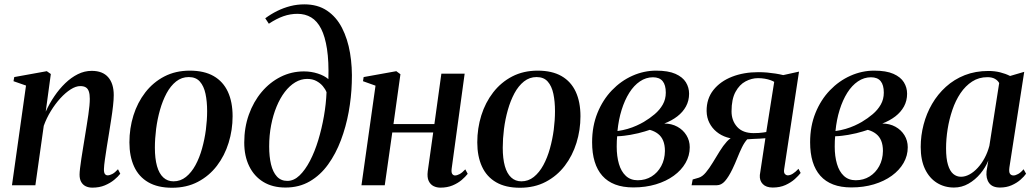

<svg xmlns="http://www.w3.org/2000/svg" viewBox="-20 -851 4752 882"><path d="M190 -338Q207 -375.5 229.8 -409Q252.5 -442.5 279.8 -468.8Q307 -495 337.5 -510.2Q368 -525.5 401.5 -525.5Q451.5 -525.5 477 -496.2Q502.5 -467 502.5 -414Q502.5 -393 499.2 -364.2Q496 -335.5 490.8 -302.5Q485.5 -269.5 480.5 -237Q475.5 -207 470.5 -175.5Q465.5 -144 461.8 -117.5Q458 -91 457.5 -75Q457 -58.5 461.8 -52Q466.5 -45.5 474.5 -45.5Q484 -45.5 496 -51.8Q508 -58 522 -73.5L532.5 -53Q522.5 -39.5 504.5 -24.8Q486.5 -10 461.5 0.5Q436.5 11 404 11Q387.5 11 374.2 4.8Q361 -1.5 353.2 -14.8Q345.5 -28 345.5 -49Q345.5 -59.5 347.8 -78.8Q350 -98 353.8 -122.8Q357.5 -147.5 362 -174.2Q366.5 -201 370.5 -226.5Q374.5 -251.5 378.5 -276.2Q382.5 -301 385.8 -323.5Q389 -346 390.8 -364.8Q392.5 -383.5 392.5 -397Q392.5 -417.5 388.2 -430.5Q384 -443.5 374.5 -449.5Q365 -455.5 348.5 -455.5Q328.5 -455.5 304.8 -440.5Q281 -425.5 257.2 -399.5Q233.5 -373.5 213.5 -340.8Q193.5 -308 181 -273L142.5 0H35L99.5 -458L42 -478L45.5 -497L195 -524L213.5 -511Z M852 -526.5Q918 -526.5 961.5 -501.5Q1005 -476.5 1026.8 -429.5Q1048.5 -382.5 1048.5 -317Q1048.5 -254 1030.2 -195Q1012 -136 976.5 -89.5Q941 -43 889.2 -15.8Q837.5 11.5 770.5 11.5Q704.5 11.5 661 -13.8Q617.5 -39 596 -86Q574.5 -133 574.5 -197Q574.5 -261.5 593 -320.8Q611.5 -380 647.5 -426.5Q683.5 -473 735 -499.8Q786.5 -526.5 852 -526.5ZM847 -497Q814.5 -497 789 -476.8Q763.5 -456.5 745.2 -422.5Q727 -388.5 715 -346.2Q703 -304 697.2 -259Q691.5 -214 691.5 -172.5Q691.5 -122.5 701.2 -88Q711 -53.5 730.2 -35.8Q749.5 -18 777 -18Q809 -18 834.2 -38.2Q859.5 -58.5 878 -92.5Q896.5 -126.5 908.2 -168.8Q920 -211 925.8 -255.2Q931.5 -299.5 931.5 -340.5Q931.5 -385 924 -420.2Q916.5 -455.5 898.2 -476.2Q880 -497 847 -497Z M1291.5 10.5Q1232 10.5 1189.8 -15.2Q1147.5 -41 1124.8 -87.5Q1102 -134 1102 -196Q1102 -265 1123.2 -324.5Q1144.5 -384 1182 -428.5Q1219.5 -473 1269.2 -498Q1319 -523 1376 -523Q1409.5 -523 1439.8 -513.2Q1470 -503.5 1488.5 -487.5Q1491 -568.5 1482.2 -625.8Q1473.5 -683 1455.2 -718.8Q1437 -754.5 1409.5 -771Q1382 -787.5 1346.5 -787.5Q1313.5 -787.5 1282 -776.5Q1250.5 -765.5 1215 -742L1198.5 -767Q1224 -786 1253.2 -800.5Q1282.5 -815 1313.8 -823Q1345 -831 1378 -831Q1439.5 -831 1482.2 -802.2Q1525 -773.5 1551 -723Q1577 -672.5 1588 -607.5Q1599 -542.5 1596 -470Q1594 -404.5 1581.8 -336.8Q1569.5 -269 1546 -206.8Q1522.5 -144.5 1487.2 -95.5Q1452 -46.5 1403.2 -18Q1354.5 10.5 1291.5 10.5ZM1300 -20Q1330 -20 1356 -45Q1382 -70 1404 -112.2Q1426 -154.5 1442 -207.2Q1458 -260 1468 -317Q1478 -374 1480 -427.5Q1474.5 -441.5 1462.8 -455.5Q1451 -469.5 1433.2 -479Q1415.5 -488.5 1391 -488.5Q1362.5 -488.5 1336.2 -472.8Q1310 -457 1288.2 -428.5Q1266.5 -400 1250.5 -361.2Q1234.5 -322.5 1225.5 -276Q1216.5 -229.5 1216.5 -178.5Q1216.5 -131.5 1225 -96Q1233.5 -60.5 1252 -40.2Q1270.5 -20 1300 -20Z M2055 -77.5Q2052.5 -59 2057.5 -52Q2062.5 -45 2070 -45Q2079.5 -45 2091.2 -51.2Q2103 -57.5 2117.5 -73L2128.5 -52.5Q2118 -39 2100.8 -24.2Q2083.5 -9.5 2059 0.8Q2034.5 11 2003 11Q1986 11 1971.5 3.8Q1957 -3.5 1949.2 -20Q1941.5 -36.5 1945 -64.5L1970 -242.5H1782L1747.5 0H1640.5L1705 -457.5L1647.5 -478L1650.5 -497L1800.5 -524L1819.5 -510L1787.5 -281H1975.5L2007.5 -512.5H2114.5Z M2450 -526.5Q2516 -526.5 2559.5 -501.5Q2603 -476.5 2624.8 -429.5Q2646.5 -382.5 2646.5 -317Q2646.5 -254 2628.2 -195Q2610 -136 2574.5 -89.5Q2539 -43 2487.2 -15.8Q2435.5 11.5 2368.5 11.5Q2302.5 11.5 2259 -13.8Q2215.5 -39 2194 -86Q2172.5 -133 2172.5 -197Q2172.5 -261.5 2191 -320.8Q2209.5 -380 2245.5 -426.5Q2281.5 -473 2333 -499.8Q2384.5 -526.5 2450 -526.5ZM2445 -497Q2412.5 -497 2387 -476.8Q2361.5 -456.5 2343.2 -422.5Q2325 -388.5 2313 -346.2Q2301 -304 2295.2 -259Q2289.5 -214 2289.5 -172.5Q2289.5 -122.5 2299.2 -88Q2309 -53.5 2328.2 -35.8Q2347.5 -18 2375 -18Q2407 -18 2432.2 -38.2Q2457.5 -58.5 2476 -92.5Q2494.5 -126.5 2506.2 -168.8Q2518 -211 2523.8 -255.2Q2529.5 -299.5 2529.5 -340.5Q2529.5 -385 2522 -420.2Q2514.5 -455.5 2496.2 -476.2Q2478 -497 2445 -497Z M2889.5 10Q2841.5 10 2806 -3.5Q2770.5 -17 2747 -43.5Q2723.5 -70 2711.8 -108.5Q2700 -147 2700 -197.5Q2700 -271.5 2724.5 -332Q2749 -392.5 2790.8 -436Q2832.5 -479.5 2885.2 -503Q2938 -526.5 2994 -526.5Q3049.5 -526.5 3082.8 -511.8Q3116 -497 3130.8 -473Q3145.5 -449 3145.5 -420.5Q3145.5 -388.5 3131.2 -362.2Q3117 -336 3091.2 -316.2Q3065.5 -296.5 3031.5 -283.5Q3065 -283.5 3091.5 -269Q3118 -254.5 3133.2 -229.8Q3148.5 -205 3148.5 -174.5Q3148.5 -136 3129.2 -102.5Q3110 -69 3075.2 -43.8Q3040.5 -18.5 2993 -4.2Q2945.5 10 2889.5 10ZM2909.5 -23Q2945 -23 2973 -40.2Q3001 -57.5 3017.5 -88Q3034 -118.5 3034.5 -157.5Q3034.5 -185 3026.5 -204.5Q3018.5 -224 3002.8 -236.2Q2987 -248.5 2965 -254.5Q2955.5 -251.5 2942 -247.2Q2928.5 -243 2912 -239Q2895.5 -235 2875.5 -231.5Q2862.5 -229.5 2847.8 -227.5Q2833 -225.5 2815 -225Q2814 -214.5 2813.5 -203.5Q2813 -192.5 2813 -177.5Q2813 -133 2823.2 -98Q2833.5 -63 2855 -43Q2876.5 -23 2909.5 -23ZM2816.5 -249Q2841.5 -252.5 2863.5 -259Q2885.5 -265.5 2904.2 -274Q2923 -282.5 2937.5 -291Q2964.5 -307 2987.5 -326.5Q3010.5 -346 3024.5 -370.5Q3038.5 -395 3038.5 -425.5Q3038.5 -460.5 3024 -478.2Q3009.5 -496 2979.5 -496Q2947.5 -496 2919.8 -477.2Q2892 -458.5 2870.8 -424.8Q2849.5 -391 2835.5 -346Q2821.5 -301 2816.5 -249Z M3648 -75.5 3658 -56.5Q3648.5 -44 3631 -28.2Q3613.5 -12.5 3588.2 -1Q3563 10.5 3529.5 10.5Q3499.5 10.5 3484 -5.5Q3468.5 -21.5 3470.5 -47L3496 -216Q3486.5 -215 3471 -214.2Q3455.5 -213.5 3439.8 -212.8Q3424 -212 3412.5 -211Q3399 -196 3388 -173.2Q3377 -150.5 3366.8 -124.8Q3356.5 -99 3344.5 -74Q3327 -38 3310.2 -19Q3293.5 0 3272.5 0H3157L3162 -26.5L3189.5 -34.5Q3206.5 -39.5 3222.5 -58.8Q3238.5 -78 3254.2 -104Q3270 -130 3286 -156Q3302 -182 3319.2 -201Q3336.5 -220 3356 -224L3376 -213Q3346.5 -211.5 3319.5 -220Q3292.5 -228.5 3271.8 -245.5Q3251 -262.5 3238.8 -286.5Q3226.5 -310.5 3226 -341Q3225.5 -397.5 3257.2 -437.5Q3289 -477.5 3342.8 -498.5Q3396.5 -519.5 3463.5 -519.5Q3484 -519.5 3504 -517.8Q3524 -516 3542.8 -513Q3561.5 -510 3578 -506L3650.5 -522L3582.5 -75.5Q3579.5 -58.5 3585.5 -52Q3591.5 -45.5 3599 -45.5Q3609.5 -45.5 3621.8 -53Q3634 -60.5 3648 -75.5ZM3500 -244.5 3536.5 -475Q3530 -479 3518.8 -483Q3507.5 -487 3493 -489.5Q3478.5 -492 3462 -492Q3433 -492 3405 -477.2Q3377 -462.5 3358.8 -429Q3340.5 -395.5 3340.5 -339.5Q3340.5 -297 3366.2 -268.2Q3392 -239.5 3442 -239.5Q3454.5 -239.5 3465.2 -240.2Q3476 -241 3485 -242.2Q3494 -243.5 3500 -244.5Z M3891 10Q3843 10 3807.5 -3.5Q3772 -17 3748.5 -43.5Q3725 -70 3713.2 -108.5Q3701.5 -147 3701.5 -197.5Q3701.5 -271.5 3726 -332Q3750.5 -392.5 3792.2 -436Q3834 -479.5 3886.8 -503Q3939.5 -526.5 3995.5 -526.5Q4051 -526.5 4084.2 -511.8Q4117.5 -497 4132.2 -473Q4147 -449 4147 -420.5Q4147 -388.5 4132.8 -362.2Q4118.5 -336 4092.8 -316.2Q4067 -296.5 4033 -283.5Q4066.5 -283.5 4093 -269Q4119.5 -254.5 4134.8 -229.8Q4150 -205 4150 -174.5Q4150 -136 4130.8 -102.5Q4111.5 -69 4076.8 -43.8Q4042 -18.5 3994.5 -4.2Q3947 10 3891 10ZM3911 -23Q3946.5 -23 3974.5 -40.2Q4002.5 -57.5 4019 -88Q4035.5 -118.5 4036 -157.5Q4036 -185 4028 -204.5Q4020 -224 4004.2 -236.2Q3988.5 -248.5 3966.5 -254.5Q3957 -251.5 3943.5 -247.2Q3930 -243 3913.5 -239Q3897 -235 3877 -231.5Q3864 -229.5 3849.2 -227.5Q3834.5 -225.5 3816.5 -225Q3815.5 -214.5 3815 -203.5Q3814.5 -192.5 3814.5 -177.5Q3814.5 -133 3824.8 -98Q3835 -63 3856.5 -43Q3878 -23 3911 -23ZM3818 -249Q3843 -252.5 3865 -259Q3887 -265.5 3905.8 -274Q3924.5 -282.5 3939 -291Q3966 -307 3989 -326.5Q4012 -346 4026 -370.5Q4040 -395 4040 -425.5Q4040 -460.5 4025.5 -478.2Q4011 -496 3981 -496Q3949 -496 3921.2 -477.2Q3893.5 -458.5 3872.2 -424.8Q3851 -391 3837 -346Q3823 -301 3818 -249Z M4617 -82.5Q4614 -61 4619.5 -53Q4625 -45 4635.5 -45Q4645 -45 4657.2 -51.8Q4669.5 -58.5 4682 -73.5L4693.5 -53Q4685 -40.5 4668 -25.5Q4651 -10.5 4627.2 0Q4603.5 10.5 4573.5 10.5Q4539 10.5 4523.8 -10.2Q4508.5 -31 4512 -64.5L4520 -113.5Q4507.5 -82 4483.8 -53.5Q4460 -25 4429 -7.2Q4398 10.5 4362.5 10.5Q4318.5 10.5 4283.8 -11.2Q4249 -33 4229.2 -74.5Q4209.5 -116 4209.5 -176Q4209.5 -228 4222.8 -278.8Q4236 -329.5 4261.8 -373.8Q4287.5 -418 4325.2 -452.2Q4363 -486.5 4412 -505.8Q4461 -525 4520.5 -525Q4549 -525 4574.2 -518.8Q4599.5 -512.5 4620 -502L4685 -521ZM4570 -469.5Q4564 -481 4550.5 -488.8Q4537 -496.5 4516 -496.5Q4476.5 -496.5 4445.8 -476.5Q4415 -456.5 4392.2 -422.8Q4369.5 -389 4355 -346.2Q4340.5 -303.5 4333.2 -258Q4326 -212.5 4326 -169.5Q4326 -122.5 4334.8 -93.8Q4343.5 -65 4359 -52Q4374.5 -39 4394.5 -39Q4414 -39 4433.8 -49.8Q4453.5 -60.5 4471.2 -79.8Q4489 -99 4503 -125Q4517 -151 4525 -181.5Z"/></svg>

Font: Merriweather 120pt Medium
Style: Italic
Weight: 500
Italic angle: -7.8°
Version: Version 2.101